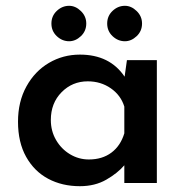

<svg xmlns="http://www.w3.org/2000/svg" viewBox="-20 -630 638 661"><path d="M520 -423V0H408V-61Q385 -34 346 -11.5Q307 11 255 11Q194 11 146 -14.5Q98 -40 70 -90Q42 -140 42 -211Q42 -280 71 -332.5Q100 -385 148.5 -413.5Q197 -442 255 -442Q358 -442 409 -366L417 -423ZM408 -171V-263Q396 -302 361.5 -326Q327 -350 282 -350Q229 -350 192 -312.5Q155 -275 155 -217Q155 -179 173 -148Q191 -117 221 -99Q251 -81 286 -81Q332 -81 363.5 -104.5Q395 -128 408 -171ZM218 -610Q240 -610 258.5 -592Q277 -574 277 -549Q277 -523 258.5 -505.5Q240 -488 218 -488Q194 -488 175.5 -505.5Q157 -523 157 -549Q157 -575 175.5 -592.5Q194 -610 218 -610ZM410 -610Q432 -610 450.5 -592Q469 -574 469 -549Q469 -523 450.5 -505.5Q432 -488 410 -488Q386 -488 367.5 -505.5Q349 -523 349 -549Q349 -575 367.5 -592.5Q386 -610 410 -610Z"/></svg>

Font: Josefin Sans SemiBold
Style: Regular
Weight: 600
Designer: Santiago Orozco
Foundry: Typemade
Version: Version 2.000